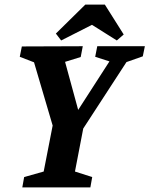

<svg xmlns="http://www.w3.org/2000/svg" viewBox="-20 -815 650 835"><path d="M77 0 85 -45 170 -69 209 -269 128 -544 66 -568 75 -613 340 -614 331 -567 263 -546 320 -337 456 -548 394 -568 403 -614H610L601 -570L530 -545L342 -256L306 -69L381 -45L373 0ZM246 -639 223 -669 351 -795H436L518 -665L488 -639L380 -707Z"/></svg>

Font: Manuale
Style: Italic
Weight: 400
Italic angle: -11°
Designer: Eduardo Tunni / Pablo Cosgaya
Foundry: Eduardo Tunni / Pablo Cosgaya
Version: Version 1.002